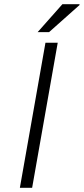

<svg xmlns="http://www.w3.org/2000/svg" viewBox="-20 -888 397 908"><path d="M74 0 195 -686H253L132 0ZM158 -736 275 -868H355L357 -865L212 -736Z"/></svg>

Font: Archivo Expanded Thin
Style: Italic
Weight: 250
Width: 7
Italic angle: -10°
Designer: Hector Gatti
Foundry: Omnibus-Type
Version: Version 2.001